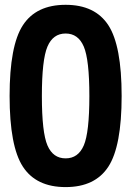

<svg xmlns="http://www.w3.org/2000/svg" viewBox="-20 -760 540 790"><path d="M175.3 -161.6Q198.2 -108.4 250 -108.4Q301.8 -108.4 324.7 -161.6Q347.7 -214.8 347.7 -364.7Q347.7 -514.6 324.7 -568.4Q301.8 -622.1 250 -622.1Q198.2 -622.1 175.3 -568.4Q152.3 -514.6 152.3 -364.7Q152.3 -214.8 175.3 -161.6ZM74.2 -656.2Q128.9 -740.2 250 -740.2Q371.1 -740.2 425.8 -656.2Q480.5 -572.3 480.5 -365.2Q480.5 -158.2 425.8 -74.2Q371.1 9.8 250 9.8Q128.9 9.8 74.2 -74.2Q19.5 -158.2 19.5 -365.2Q19.5 -572.3 74.2 -656.2Z"/></svg>

Font: Rounded Mgen+ 2m bold
Style: Bold
Weight: 700
Designer: [Source Han Sans]
Ryoko NISHIZUKA  (kana & ideographs); Paul D. Hunt (Latin, Greek & Cyrillic); Wenlong ZHANG  (bopomofo
Version: Version 1.059.20150602